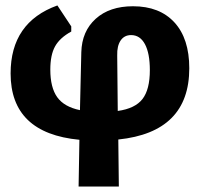

<svg xmlns="http://www.w3.org/2000/svg" viewBox="-20 -501 736 706"><path d="M279 -309Q281 -386 332 -432Q383 -478 469 -478Q567 -478 621.5 -418.5Q676 -359 676 -250Q676 -15 415 12L417 185H269L272 13Q19 -11 19 -231Q19 -419 191 -481L242 -404V-385Q200 -362 182.5 -330.5Q165 -299 165 -245Q165 -179 190.5 -143.5Q216 -108 274 -96ZM411 -297 413 -93Q477 -102 504 -137Q531 -172 531 -243Q531 -305 513 -338.5Q495 -372 462 -372Q437 -372 423.5 -352Q410 -332 411 -297Z"/></svg>

Font: Alegreya Sans ExtraBold
Style: Regular
Weight: 800
Designer: Juan Pablo del Peral
Foundry: Huerta Tipografica
Version: Version 2.007